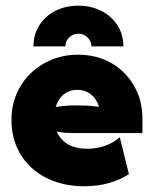

<svg xmlns="http://www.w3.org/2000/svg" viewBox="-20 -638 535 672"><path d="M275.7 13.9Q218.8 13.9 171.9 -2.8Q125 -19.4 91 -50.3Q56.9 -81.2 38.5 -124Q20.1 -166.7 20.1 -218.1Q20.1 -267.4 37.8 -309Q55.6 -350.7 87.2 -381.2Q118.8 -411.8 161.1 -429.2Q203.5 -446.5 253.5 -446.5Q318.8 -446.5 369.4 -417.4Q420.1 -388.2 449.3 -337.5Q478.5 -286.8 478.5 -222.2V-172.2H237.5Q224.3 -172.2 209.4 -173.3Q194.4 -174.3 178.5 -177.1Q187.5 -157.6 202.1 -144.4Q216.7 -131.2 237.5 -124.3Q258.3 -117.4 284.7 -117.4Q318.8 -117.4 348.6 -128.1Q378.5 -138.9 399.3 -157.6L431.2 -28.5Q400.7 -8.3 360.8 2.8Q320.8 13.9 275.7 13.9ZM175 -263.9Q190.3 -266 205.6 -267.4Q220.8 -268.8 233.3 -268.8H266.7Q279.9 -268.8 296.5 -267.4Q313.2 -266 326.4 -263.9Q320.8 -283.3 309.7 -296.5Q298.6 -309.7 283.7 -316.7Q268.8 -323.6 250.7 -323.6Q232.6 -323.6 217.7 -316.7Q202.8 -309.7 192 -296.5Q181.2 -283.3 175 -263.9ZM97.2 -475.7Q97.2 -518.1 118.1 -550.3Q138.9 -582.6 174.3 -600.3Q209.7 -618.1 254.2 -618.1Q298.6 -618.1 334.4 -600Q370.1 -581.9 391 -549.7Q411.8 -517.4 411.8 -475.7H300Q300 -493.8 286.5 -506.9Q272.9 -520.1 254.2 -520.1Q236.1 -520.1 222.2 -506.9Q208.3 -493.8 209 -475.7Z"/></svg>

Font: Afacad Flux Black
Style: Regular
Weight: 900
Designer: Kristian Moeller
Foundry: Dicotype
Version: Version 1.100